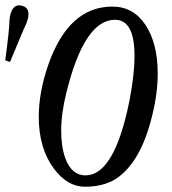

<svg xmlns="http://www.w3.org/2000/svg" viewBox="-103 -702 651 728"><path d="M-19 -680Q5 -674 5 -648Q5 -634 -3 -613Q-8 -605 -65 -467L-83 -473Q-67 -594 -67 -627Q-61 -682 -30 -682Q-27 -682 -19 -680ZM474 -264Q431 -85 335 -23Q288 6 219 6Q152 6 101 -63Q44 -140 44 -259Q44 -352 80 -456Q157 -677 323 -677Q403 -677 449 -607Q495 -537 495 -423Q495 -348 474 -264ZM388 -321Q407 -419 407 -491Q407 -627 333 -627Q217 -627 149 -352Q129 -272 129 -207Q129 -145 145 -101Q169 -37 221 -37Q331 -37 388 -321Z"/></svg>

Font: GFS Baskerville
Style: Regular
Weight: 400
Designer: George Matthiopoulos
Foundry: George Matthiopoulos
Version: Version 1.0